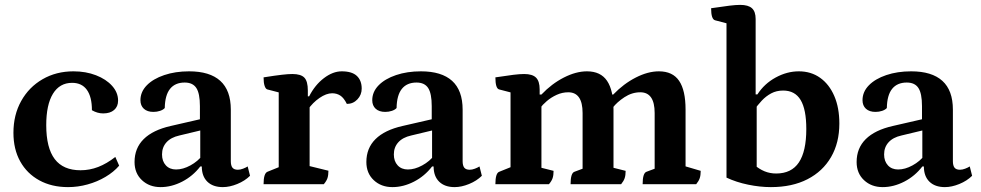

<svg xmlns="http://www.w3.org/2000/svg" viewBox="-20 -754 4014 786"><path d="M258.5 12Q191.5 12 141 -15.7Q90.4 -43.4 62.7 -93.3Q35 -143.2 35 -210.2Q35 -283.8 66.8 -340.6Q98.5 -397.5 154.3 -429.7Q210.2 -462 280.7 -462Q331.5 -462 373 -445.9Q414.5 -429.8 438.9 -402.6Q463.4 -375.3 463.4 -342.2Q463.4 -317.7 447.1 -303.7Q430.9 -289.7 402.4 -289.7Q390.2 -289.7 378.6 -293.1Q367 -296.5 356.3 -302.8Q356.3 -357.6 335.6 -386.3Q315 -414.9 275.2 -414.9Q224.2 -414.9 196.7 -370.1Q169.3 -325.2 169.3 -241.6Q169.3 -148.5 204.1 -102.7Q238.9 -57 309.7 -57Q347 -57 382 -70.5Q417.1 -84.1 452.1 -111.5L467.8 -75.8Q445.5 -49.8 411.8 -29.9Q378.2 -9.9 338.6 1Q299.1 12 258.5 12Z M637.5 12Q591.4 12 561.1 -16.4Q530.8 -44.8 530.8 -90.8Q530.8 -147.4 568.2 -184.5Q605.6 -221.6 678.6 -238.2L810.9 -268.6L798.4 -253.5V-319.5Q798.4 -371.2 783.8 -393.7Q769.2 -416.1 736.1 -416.1Q696.9 -416.1 676.1 -390.2Q655.4 -364.3 654.5 -311.8Q648.2 -304.6 635.3 -300.2Q622.5 -295.9 608.1 -295.9Q583 -295.9 568.9 -308.8Q554.9 -321.7 554.9 -343.7Q554.9 -378 580.8 -404.6Q606.7 -431.2 652.2 -446.6Q697.7 -462 754 -462Q838.8 -462 881.8 -423Q924.9 -383.9 924.9 -305.2V-94.1Q924.9 -76.2 931.6 -67.6Q938.4 -59.1 953.7 -59.1Q963.8 -59.1 975.2 -63.5Q986.7 -67.9 993.9 -72.7L1003.6 -34.4Q982.7 -13.6 951.4 -0.8Q920.1 12 892.1 12Q851.6 12 828.8 -10.3Q806.1 -32.6 806.1 -72.4H799.8Q769.6 -33.1 725.9 -10.5Q682.2 12 637.5 12ZM700.8 -60.2Q729.1 -60.2 759.6 -76.9Q790.2 -93.5 810.4 -120.1L799.8 -94.6V-226.1L815.5 -223.6L714.2 -199.3Q679.7 -191.6 661.5 -171.4Q643.3 -151.2 643.3 -121.8Q643.3 -94 658.9 -77.1Q674.5 -60.2 700.8 -60.2Z M1059 0Q1059 -44.4 1075 -50.9L1132 -73.9L1121 -56.9V-388.3L1132.5 -372.8L1074.4 -387.9Q1067.4 -389.9 1063.2 -402.7Q1059 -415.4 1059 -437.3Q1108.4 -445.1 1134.1 -448Q1159.9 -451 1176.9 -451Q1211.7 -451 1226 -436.1Q1240.2 -421.3 1240.2 -383.5V-349.6L1230.6 -359.7H1245.6Q1269.4 -406.3 1306 -434.1Q1342.6 -462 1379 -462Q1421.1 -462 1440.9 -443.2Q1460.7 -424.5 1460.7 -391.4Q1460.7 -365.6 1443.1 -347.1Q1425.6 -328.6 1399.9 -328.6Q1387.7 -353.3 1373.2 -362.7Q1358.6 -372.2 1339.7 -372.2Q1315.8 -372.2 1287.9 -353Q1260.1 -333.9 1240 -304.7L1247.5 -329.1V-55.7L1232.6 -77.7L1324.5 -55.1Q1324.5 -37 1320.6 -24.9Q1316.6 -12.9 1305.6 0Z M1586.5 12Q1540.4 12 1510.1 -16.4Q1479.8 -44.8 1479.8 -90.8Q1479.8 -147.4 1517.2 -184.5Q1554.6 -221.6 1627.6 -238.2L1759.9 -268.6L1747.4 -253.5V-319.5Q1747.4 -371.2 1732.8 -393.7Q1718.2 -416.1 1685.1 -416.1Q1645.9 -416.1 1625.1 -390.2Q1604.4 -364.3 1603.5 -311.8Q1597.2 -304.6 1584.3 -300.2Q1571.5 -295.9 1557.1 -295.9Q1532 -295.9 1517.9 -308.8Q1503.9 -321.7 1503.9 -343.7Q1503.9 -378 1529.8 -404.6Q1555.7 -431.2 1601.2 -446.6Q1646.7 -462 1703 -462Q1787.8 -462 1830.8 -423Q1873.9 -383.9 1873.9 -305.2V-94.1Q1873.9 -76.2 1880.6 -67.6Q1887.4 -59.1 1902.7 -59.1Q1912.8 -59.1 1924.2 -63.5Q1935.7 -67.9 1942.9 -72.7L1952.6 -34.4Q1931.7 -13.6 1900.4 -0.8Q1869.1 12 1841.1 12Q1800.6 12 1777.8 -10.3Q1755.1 -32.6 1755.1 -72.4H1748.8Q1718.6 -33.1 1674.9 -10.5Q1631.2 12 1586.5 12ZM1649.8 -60.2Q1678.1 -60.2 1708.6 -76.9Q1739.2 -93.5 1759.4 -120.1L1748.8 -94.6V-226.1L1764.5 -223.6L1663.2 -199.3Q1628.7 -191.6 1610.5 -171.4Q1592.3 -151.2 1592.3 -121.8Q1592.3 -94 1607.9 -77.1Q1623.5 -60.2 1649.8 -60.2Z M2008 0Q2008 -45.5 2024 -50.9L2081 -73.9L2070 -58.6V-388.3L2081.5 -372.8L2023.4 -387.9Q2008 -391.8 2008 -437.3Q2055.5 -444.6 2081.9 -447.8Q2108.4 -451 2125.9 -451Q2159.6 -451 2174.4 -436.2Q2189.2 -421.4 2189.2 -388.3V-364.4L2185.2 -367H2196.5Q2238.5 -411.2 2288.3 -436.6Q2338.2 -462 2382.8 -462Q2438.8 -462 2465.1 -423.1Q2491.5 -384.3 2491.5 -305.1V-55.7L2479.5 -70.1L2541.2 -54.6Q2541.2 -36.4 2537.2 -24.6Q2533.3 -12.9 2522.8 0H2315.8Q2315.8 -45.5 2331.8 -50.9L2375.5 -67.2L2365 -51.9V-291.3Q2365 -376.2 2306.2 -376.2Q2281.8 -376.2 2259 -365.8Q2236.2 -355.4 2218.5 -340.2Q2200.9 -325 2190.7 -311L2196.5 -328.2V-55.7L2184.5 -70.1L2246.2 -54.6Q2246.2 -36.4 2242.2 -24.6Q2238.3 -12.9 2227.3 0ZM2610.8 0Q2610.8 -45.5 2626.8 -50.9L2670.5 -67.2L2660 -51.9V-291.3Q2660 -376.2 2601.2 -376.2Q2567 -376.2 2536.2 -356Q2505.5 -335.7 2488.2 -312.9L2474.5 -367H2490.4Q2533 -411.2 2582.8 -436.6Q2632.6 -462 2677.3 -462Q2733.8 -462 2760.1 -423.1Q2786.5 -384.3 2786.5 -305.5V-61.9L2774.9 -76.3L2848.5 -54.6Q2848.5 -36.4 2844.5 -24.6Q2840.6 -12.9 2830.1 0Z M3135.8 12Q3091.1 12 3042.8 2Q2994.5 -7.9 2954.1 -26.9V-671.3L2965.1 -655.8L2907.6 -670.9Q2891.1 -674.8 2891.1 -720.3Q2940.2 -727.6 2966.4 -730.8Q2992.6 -734 3010.1 -734Q3043.2 -734 3058.3 -720.3Q3073.4 -706.6 3073.4 -676.3V-358.8L3069.4 -367.5H3080.6Q3109 -411.4 3155.4 -436.7Q3201.8 -462 3250.3 -462Q3300.3 -462 3337.4 -435.5Q3374.6 -409.1 3395.3 -361.1Q3416.1 -313.2 3416.1 -248.2Q3416.1 -169.6 3382.2 -111.1Q3348.3 -52.5 3285.6 -20.3Q3222.9 12 3135.8 12ZM3157.3 -43.7Q3220.1 -43.7 3250.4 -89.1Q3280.8 -134.5 3280.8 -226Q3280.8 -305.9 3257.6 -344.6Q3234.5 -383.3 3185.9 -383.3Q3158.5 -383.3 3137.1 -371.8Q3115.6 -360.3 3098.3 -341.8Q3081.1 -323.2 3065.5 -301.3L3077.7 -329.7V-58.4L3065.5 -80.9Q3087.7 -61.9 3109.8 -52.8Q3132 -43.7 3157.3 -43.7Z M3593.5 12Q3547.4 12 3517.1 -16.4Q3486.8 -44.8 3486.8 -90.8Q3486.8 -147.4 3524.2 -184.5Q3561.6 -221.6 3634.6 -238.2L3766.9 -268.6L3754.4 -253.5V-319.5Q3754.4 -371.2 3739.8 -393.7Q3725.2 -416.1 3692.1 -416.1Q3652.9 -416.1 3632.1 -390.2Q3611.4 -364.3 3610.5 -311.8Q3604.2 -304.6 3591.3 -300.2Q3578.5 -295.9 3564.1 -295.9Q3539 -295.9 3524.9 -308.8Q3510.9 -321.7 3510.9 -343.7Q3510.9 -378 3536.8 -404.6Q3562.7 -431.2 3608.2 -446.6Q3653.7 -462 3710 -462Q3794.8 -462 3837.8 -423Q3880.9 -383.9 3880.9 -305.2V-94.1Q3880.9 -76.2 3887.6 -67.6Q3894.4 -59.1 3909.7 -59.1Q3919.8 -59.1 3931.2 -63.5Q3942.7 -67.9 3949.9 -72.7L3959.6 -34.4Q3938.7 -13.6 3907.4 -0.8Q3876.1 12 3848.1 12Q3807.6 12 3784.8 -10.3Q3762.1 -32.6 3762.1 -72.4H3755.8Q3725.6 -33.1 3681.9 -10.5Q3638.2 12 3593.5 12ZM3656.8 -60.2Q3685.1 -60.2 3715.6 -76.9Q3746.2 -93.5 3766.4 -120.1L3755.8 -94.6V-226.1L3771.5 -223.6L3670.2 -199.3Q3635.7 -191.6 3617.5 -171.4Q3599.3 -151.2 3599.3 -121.8Q3599.3 -94 3614.9 -77.1Q3630.5 -60.2 3656.8 -60.2Z"/></svg>

Font: Pitagon Serif
Style: Regular
Weight: 400
Designer: Travis Tran
Foundry: Pitagon
Version: Version 1.000;gftools[0.9.26]